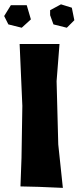

<svg xmlns="http://www.w3.org/2000/svg" viewBox="-42 -868 368 898"><path d="M192.4 -796.9 208 -753.9 270.5 -738.3 305.7 -773.4 293.9 -832 243.2 -847.7 192.4 -820.3ZM-22.5 -793 -2.9 -753.9 59.6 -738.3 102.5 -777.3 83 -843.8H8.8ZM49.8 -662.1 62.5 -373 58.6 -129.9 53.7 3.9 138.7 5.9 252 10.7 230.5 -192.4 222.7 -488.3 236.3 -662.1H117.2Z"/></svg>

Font: MaokenAssortedSans-TC
Style: Regular
Weight: 500
Version: Version 0.83